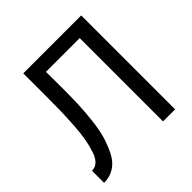

<svg xmlns="http://www.w3.org/2000/svg" viewBox="-191 -886 1054 1054"><g transform="rotate(-45 335.5 -359.5)"><path d="M497.1 -647H234.9Q234.9 -615.2 235.4 -587.9Q235.8 -560.5 235.8 -523.9Q235.8 -449.7 233.9 -402.8Q231.4 -339.4 225.1 -284.2Q217.8 -216.3 204.1 -169.4Q190.4 -122.6 168 -78.1Q146.5 -35.6 110.8 -12.7Q76.2 9.8 29.8 9.8V-84Q55.2 -84 73.7 -101.1Q92.3 -118.2 104 -152.8Q116.7 -191.4 123.5 -228Q131.3 -270.5 134.8 -327.1Q139.6 -407.2 140.1 -437.5Q141.1 -505.9 141.1 -560.1V-729H590.8V0H497.1Z"/></g></svg>

Font: Miedinger*
Style: Book
Weight: 400
Version: Version 001.000